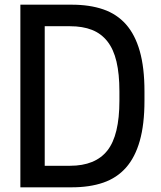

<svg xmlns="http://www.w3.org/2000/svg" viewBox="-20 -800 687 820"><path d="M597 -370Q597 -269 577 -198.5Q557 -128 518 -84Q479 -40 421 -20Q363 0 286 0H67V-780H286Q363 -780 421 -760Q479 -740 518 -696Q557 -652 577 -581.5Q597 -511 597 -410ZM279 -92Q387 -92 438.5 -157Q490 -222 490 -370V-410Q490 -484 477.5 -537Q465 -590 438.5 -623.5Q412 -657 372.5 -672.5Q333 -688 279 -688H171V-92Z"/></svg>

Font: Cooper Hewitt
Style: Regular
Weight: 707
Designer: Village Type and Design LLC
Foundry: Cooper Hewitt Smithsonian Design Museum
Version: 1.000